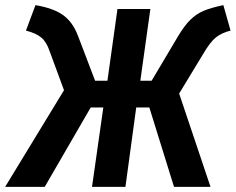

<svg xmlns="http://www.w3.org/2000/svg" viewBox="-53 -727 917 747"><path d="M844 -608Q809 -599 787 -581.5Q765 -564 738 -518L644 -363L766 0H624L528 -309H477L435 0H305L349 -309H300L121 0H-33L196 -376L140 -528Q128 -564 107.5 -581Q87 -598 48 -608L85 -707Q156 -695 193.5 -667.5Q231 -640 251 -586L317 -413H365L404 -692H532L493 -413H537L638 -583Q664 -627 687.5 -650Q711 -673 739.5 -685Q768 -697 816 -707Z"/></svg>

Font: Fira Sans Condensed SemiBold
Style: Italic
Weight: 600
Width: 3
Italic angle: -8°
Designer: bBox Type GmbH & Carrois Corporate GbR & Edenspiekermann AG
Foundry: bBox Type GmbH & Carrois Corporate GbR & Edenspiekermann AG
Version: Version 4.301